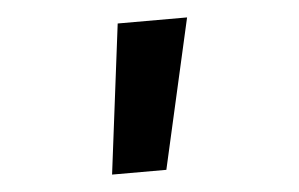

<svg xmlns="http://www.w3.org/2000/svg" viewBox="-35 -862 670 430"><g transform="rotate(-5 300.0 -647.0)"><path d="M243 -815H399L323 -479H201Z"/></g></svg>

Font: JuliaMono
Style: Bold Italic
Weight: 700
Italic angle: -9°
Monospace: yes
Designer: cormullion
Foundry: corm
Version: Version 0.057; ttfautohint (v1.8.4)